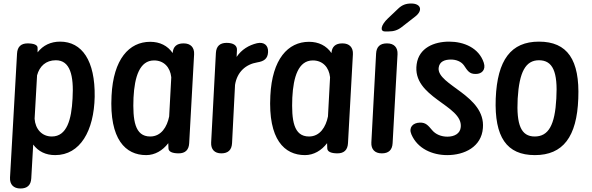

<svg xmlns="http://www.w3.org/2000/svg" viewBox="-20 -835 3368 1093"><path d="M158 180 169 -12C198 27 240 48 294 48C437 48 515 -91 519 -284C522 -490 447 -598 322 -598C269 -598 225 -577 194 -537V-563C194 -579 173 -588 137 -588C100 -588 79 -569 77 -530L37 176C35 215 57 238 96 238H97C135 238 156 219 158 180ZM177 -159 191 -406C205 -458 241 -492 298 -492C379 -492 401 -406 393 -274C387 -155 361 -58 275 -58C218 -58 181 -101 177 -159Z M1057 -20 1085 -526C1087 -565 1065 -588 1026 -588H1024C986 -588 965 -569 963 -533C934 -575 890 -597 835 -597C715 -597 625 -498 615 -290C602 -41 695 48 812 48C862 48 906 22 938 -20L939 9C939 28 960 38 997 38C1034 38 1055 19 1057 -20ZM740 -279C746 -398 775 -491 857 -491C913 -491 949 -452 955 -395L943 -172C931 -113 898 -58 835 -58C747 -58 735 -151 740 -279Z M1301 -20 1318 -352C1330 -426 1379 -469 1445 -480C1483 -486 1504 -501 1506 -538V-539C1508 -576 1484 -598 1443 -589C1397 -578 1355 -553 1327 -511L1329 -551C1330 -576 1309 -591 1270 -591C1232 -591 1211 -572 1209 -533L1182 -24C1180 15 1201 38 1240 38C1278 38 1299 19 1301 -20Z M1961 -20 1989 -526C1991 -565 1969 -588 1930 -588H1928C1890 -588 1869 -569 1867 -533C1838 -575 1794 -597 1739 -597C1619 -597 1529 -498 1519 -290C1506 -41 1599 48 1716 48C1766 48 1810 22 1842 -20L1843 9C1843 28 1864 38 1901 38C1938 38 1959 19 1961 -20ZM1644 -279C1650 -398 1679 -491 1761 -491C1817 -491 1853 -452 1859 -395L1847 -172C1835 -113 1802 -58 1739 -58C1651 -58 1639 -151 1644 -279Z M2215 -20 2243 -526C2245 -565 2223 -588 2184 -588H2182C2144 -588 2123 -569 2121 -530L2094 -24C2092 15 2114 38 2153 38H2154C2192 38 2213 19 2215 -20ZM2172 -656H2192C2221 -656 2244 -663 2267 -681L2344 -741C2389 -776 2376 -815 2321 -815C2291 -815 2269 -807 2247 -786L2188 -730C2148 -692 2141 -656 2172 -656Z M2370 -137C2330 -136 2305 -109 2322 -70C2357 12 2442 48 2526 48C2624 48 2721 1 2729 -106C2745 -292 2468 -350 2477 -448C2481 -484 2510 -496 2547 -496C2577 -496 2605 -485 2621 -463C2641 -433 2652 -414 2686 -414H2689C2723 -414 2747 -438 2734 -478C2706 -563 2620 -598 2537 -598C2450 -598 2365 -562 2352 -470C2324 -279 2615 -237 2603 -112C2600 -74 2566 -57 2527 -57C2492 -57 2460 -70 2440 -94C2417 -121 2404 -138 2370 -137Z M3025 48C3185 48 3264 -56 3272 -274C3281 -495 3210 -598 3048 -598C2889 -598 2811 -494 2802 -274C2794 -55 2864 48 3025 48ZM2927 -274C2936 -425 2972 -492 3048 -492C3127 -492 3156 -426 3147 -274C3139 -124 3103 -58 3024 -58C2947 -58 2919 -123 2927 -274Z"/></svg>

Font: 寒蝉团圆体 Round
Style: Regular
Weight: 500
Designer: 寒蝉字型
Version: Version 2.700;Glyphs 3.1.1 (3135)